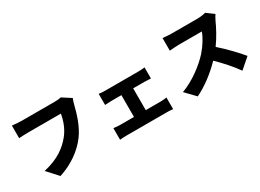

<svg xmlns="http://www.w3.org/2000/svg" viewBox="-30 -1479 3059 2259"><g transform="rotate(-30 1500.0 -349.5)"><path d="M905 -666 785 -743C754 -735 715 -734 693 -734H252C219 -734 153 -739 122 -743V-572C148 -574 203 -577 252 -577H692C679 -497 646 -398 582 -319C503 -221 390 -133 189 -88L321 57C497 0 638 -103 728 -224C814 -340 855 -492 879 -586C885 -608 894 -644 905 -666Z M1193 -556V-405C1215 -407 1253 -409 1278 -409H1417V-113H1229C1202 -113 1168 -116 1141 -120V38C1169 34 1203 33 1229 33H1781C1800 33 1840 34 1862 38V-120C1841 -117 1811 -113 1781 -113H1577V-409H1734C1757 -409 1789 -407 1816 -405V-556C1790 -552 1758 -550 1734 -550H1278C1253 -550 1215 -552 1193 -556Z M2853 -683 2754 -756C2731 -748 2684 -741 2634 -741H2300C2271 -741 2207 -744 2172 -749V-577C2200 -579 2255 -585 2300 -585H2611C2590 -521 2536 -433 2471 -359C2382 -260 2224 -137 2062 -78L2188 53C2319 -10 2450 -111 2555 -220C2645 -133 2730 -37 2794 54L2933 -67C2878 -135 2758 -262 2661 -346C2726 -436 2779 -536 2812 -610C2823 -635 2844 -670 2853 -683Z"/></g></svg>

Font: Source Han Sans HK Heavy
Style: Regular
Weight: 900
Designer: Ryoko NISHIZUKA 西塚涼子 (kana, bopomofo & ideographs); Paul D. Hunt (Latin, Greek & Cyrillic); Sandoll Communications 산돌커뮤니
Foundry: Adobe
Version: Version 2.000;hotconv 1.0.107;makeotfexe 2.5.65593